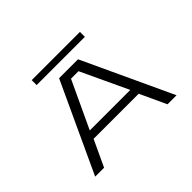

<svg xmlns="http://www.w3.org/2000/svg" viewBox="-163 -1122 1413 1413"><g transform="rotate(-45 543.0 -416.0)"><path d="M966 0H872L777 -205H307.5L212 0H119L443.5 -700H640.5ZM503 -635.5 331.5 -268.5H753L581 -635.5ZM291 -781V-832.5H793V-781Z"/></g></svg>

Font: Trispace Expanded Light
Style: Regular
Weight: 300
Width: 7
Designer: Tyler Finck
Foundry: Etcetera Type Company
Version: Version 1.210; ttfautohint (v1.8.3)